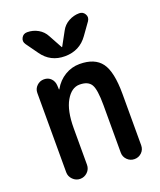

<svg xmlns="http://www.w3.org/2000/svg" viewBox="-141 -853 783 941"><g transform="rotate(-20 250.0 -382.5)"><path d="M290 -709Q303.7 -735.4 330.1 -750Q356.4 -764.6 385.7 -764.6Q405.3 -764.6 415 -747.6Q424.8 -730.5 413.1 -712.9L369.1 -651.4Q326.2 -590.8 250 -590.3Q173.8 -589.8 130.9 -651.4L86.9 -712.9Q75.2 -729.5 84.5 -747.1Q93.8 -764.6 114.3 -764.6Q144.5 -764.6 170.4 -750Q196.3 -735.4 210 -709L249 -637.7H250H251ZM59.6 -53.7V-467.8Q59.6 -489.3 75.2 -504.4Q90.8 -519.5 112.3 -519.5Q134.8 -519.5 148.9 -504.9Q163.1 -490.2 164.1 -467.8L165 -448.2Q165 -447.3 166 -447.3Q168 -447.3 168 -449.2Q189.5 -487.3 225.1 -508.8Q260.7 -530.3 301.8 -530.3Q380.9 -530.3 415.5 -483.4Q450.2 -436.5 450.2 -320.3V-52.7Q450.2 -30.3 434.6 -15.1Q418.9 0 397 0Q375 0 359.4 -15.6Q343.8 -31.2 343.8 -52.7V-300.8Q343.8 -382.8 327.6 -409.2Q311.5 -435.5 267.6 -435.5Q225.6 -435.5 196.8 -385.7Q168 -335.9 168 -244.1V-53.7Q168 -31.2 151.9 -15.6Q135.7 0 113.8 0Q91.8 0 75.7 -16.1Q59.6 -32.2 59.6 -53.7Z"/></g></svg>

Font: Rounded-X Mgen+ 2m medium
Style: Regular
Weight: 500
Designer: [Source Han Sans]
Ryoko NISHIZUKA  (kana & ideographs); Paul D. Hunt (Latin, Greek & Cyrillic); Wenlong ZHANG  (bopomofo
Version: Version 1.059.20150602